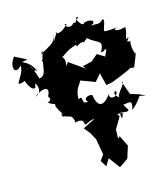

<svg xmlns="http://www.w3.org/2000/svg" viewBox="-157 -660 888 1013"><g transform="rotate(-15 287.0 -154.0)"><path d="M576 -85 523 -102 497 -175C522 -171 452 -115 466 -98C424 -125 456 -148 457 -129C453 -97 401 -102 418 -132C368 -67 341 -80 329 -148C304 -156 276 -135 299 -120C257 -107 287 -168 254 -143C253 -204 282 -218 287 -238C313 -229 339 -219 365 -209L398 -248L415 -179L449 -185C486 -201 526 -214 561 -233L581 -231L611 -307C606 -276 587 -350 598 -370C564 -370 594 -381 592 -393C565 -374 588 -396 591 -449C542 -436 529 -448 536 -454C561 -466 541 -453 481 -455C467 -458 506 -519 484 -519C458 -491 450 -511 415 -500C468 -527 403 -539 386 -525C373 -503 331 -577 364 -564C317 -518 355 -537 332 -541C303 -502 267 -555 296 -544C232 -479 220 -528 234 -516C194 -457 208 -457 213 -513C206 -463 198 -467 123 -424C156 -470 118 -406 127 -388C164 -372 108 -418 123 -383C116 -345 118 -308 83 -304C68 -355 59 -355 79 -350C38 -383 44 -392 83 -341C66 -392 28 -405 16 -411L48 -417L-16 -450C-54 -407 -38 -347 5 -396C7 -359 -19 -335 -31 -306C-29 -306 -21 -299 4 -312C26 -247 57 -251 52 -281C58 -292 88 -230 36 -216C105 -264 125 -241 102 -199C97 -208 128 -176 91 -170C157 -124 150 -185 126 -148C128 -127 148 -100 167 -72C131 -127 152 -63 155 -78C196 -63 194 -75 207 -39C181 -18 216 -53 204 -30C277 -50 231 15 271 -14C264 -4 275 -26 334 -25C297 -21 348 -17 359 35C407 -22 371 -16 459 -16C452 40 440 -13 450 -19C526 -6 480 -33 475 -56C505 -57 532 -76 513 -16C592 -82 545 -88 602 -69ZM448 -326 408 -350 372 -319 321 -307 334 -290 250 -349C222 -303 255 -364 227 -382C237 -381 253 -408 316 -426C327 -427 309 -445 319 -447C307 -383 331 -443 359 -428C403 -462 387 -457 376 -449C424 -400 469 -422 432 -352C471 -358 438 -365 464 -361ZM421 225 442 159 413 100 402 110 403 61 440 -2 389 -85 365 -62 310 -39 314 -26 241 11 266 42 289 83 304 170 282 200 304 235 327 197 372 258 381 253Z"/></g></svg>

Font: Asimov Aggro
Style: Medium
Weight: 500
Designer: Google
Version: Version 2.000980; 2014